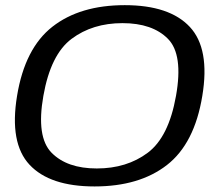

<svg xmlns="http://www.w3.org/2000/svg" viewBox="-20 -700 839 726"><path d="M337.5 5Q168.5 5 91.8 -77Q15 -159 44.5 -337.5Q74 -517.5 178.2 -599Q282.5 -680.5 451.8 -680.5Q621 -680.5 697.8 -598.2Q774.5 -516 745 -337.5Q715.5 -157 611.2 -76Q507 5 337.5 5ZM346 -63Q459.5 -63 538.8 -122.5Q618 -182 645.5 -337.5Q673.5 -494 615 -553.2Q556.5 -612.5 443 -612.5Q330 -612.5 250.8 -553.2Q171.5 -494 144 -337.5Q116.5 -182 175 -122.5Q233.5 -63 346 -63Z"/></svg>

Font: Anybody ExtraExpanded Regular
Style: Italic
Weight: 400
Width: 8
Italic angle: -10°
Designer: Tyler Finck
Foundry: Etcetera Type Company
Version: Version 1.010; ttfautohint (v1.8.3) -l 8 -r 50 -G 200 -x 14 